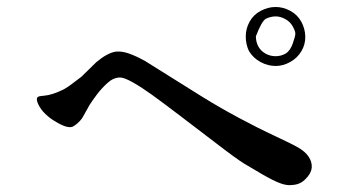

<svg xmlns="http://www.w3.org/2000/svg" viewBox="-20 -650 1040 550"><path d="M213 -430 256 -472Q287 -498 311 -502Q328 -504 348.5 -497Q369 -490 396 -475L559 -373Q609 -342 664 -312.5Q719 -283 768.5 -260Q818 -237 836.5 -226Q855 -215 864.5 -200.5Q874 -186 873 -170Q871 -152 855 -137Q840 -121 816 -120Q801 -118 781.5 -125.5Q762 -133 732.5 -150Q703 -167 680 -181Q657 -195 596 -242L499 -316Q445 -357 416 -378Q387 -399 361.5 -413.5Q336 -428 324 -428Q305 -428 287.5 -412Q270 -396 257 -378.5Q244 -361 237 -350L215 -311Q203 -295 188 -287Q172 -281 137 -303Q123 -311 110 -323.5Q97 -336 90 -350.5Q83 -365 87 -371Q89 -373 92.5 -374Q96 -375 107.5 -376Q119 -377 132.5 -381.5Q146 -386 156 -391Q166 -395 180.5 -405.5Q195 -416 213 -430ZM693 -504Q684 -523 684 -545.5Q684 -568 695 -588Q706 -608 727 -619Q748 -630 769.5 -630Q791 -630 811.5 -619Q832 -608 843 -588Q854 -568 854.5 -545.5Q855 -523 843.5 -503.5Q832 -484 811.5 -472.5Q791 -461 770 -461Q747 -461 726 -472.5Q705 -484 693 -504ZM741 -596Q729 -588 713 -546Q713 -530 720 -517Q727 -504 740.5 -496.5Q754 -489 769.5 -489Q785 -489 798 -496.5Q811 -504 818.5 -525Q826 -546 826 -553.5Q826 -561 818.5 -574.5Q811 -588 797 -595.5Q783 -603 770 -603Q755 -603 741 -596Z"/></svg>

Font: ChillKai
Style: Regular
Weight: 400
Designer: ChillType
Foundry: 寒蝉字型
Version: Version 2.000